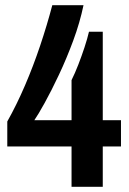

<svg xmlns="http://www.w3.org/2000/svg" viewBox="-20 -718 496 738"><path d="M255 0V-155H8V-251Q44 -315 76 -389.5Q108 -464 134.5 -543Q161 -622 181 -698H301Q287 -631 261.5 -562Q236 -493 206.5 -430.5Q177 -368 151.5 -322Q126 -276 112 -256H255V-410Q268 -436 281 -469.5Q294 -503 305 -536.5Q316 -570 322 -596H375V-256H445V-155H375V0Z"/></svg>

Font: Archivo Narrow
Style: Bold
Weight: 700
Designer: Hector Gatti
Foundry: Omnibus-Type
Version: Version 3.002